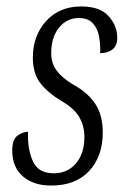

<svg xmlns="http://www.w3.org/2000/svg" viewBox="-20 -566 392 596"><path d="M139 10Q84 10 51 -18.5Q18 -47 18 -99Q18 -134 35 -145.5Q52 -157 67 -157Q65 -103 82 -65.5Q99 -28 147 -28Q189 -28 215.5 -58.5Q242 -89 242 -141Q242 -175 226 -202.5Q210 -230 170 -253Q130 -277 106 -307Q82 -337 82 -387Q82 -455 123 -500.5Q164 -546 232 -546Q290 -546 317 -516Q344 -486 344 -449Q344 -424 329 -412.5Q314 -401 291 -401Q292 -427 287.5 -452.5Q283 -478 268 -494Q253 -510 225 -510Q187 -510 163 -480Q139 -450 139 -401Q139 -369 156.5 -346Q174 -323 208 -303Q252 -279 275.5 -244Q299 -209 299 -155Q299 -81 257 -35.5Q215 10 139 10Z"/></svg>

Font: Noto Serif ExtraCondensed Light
Style: Italic
Weight: 300
Width: 2
Italic angle: -12°
Designer: Monotype Design Team
Foundry: Monotype Imaging Inc.
Version: Version 2.014; ttfautohint (v1.8.4.7-5d5b)